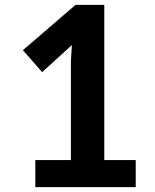

<svg xmlns="http://www.w3.org/2000/svg" viewBox="-20 -768 636 788"><path d="M408 -748V-111H537V0H125V-111H271V-518L275 -583L153 -472L74 -562L290 -748Z"/></svg>

Font: SpoqaHanSansJP-Bold
Style: Regular
Weight: 700
Designer: [Source Han Sans]
Ryoko NISHIZUKA  (kana & ideographs); Paul D. Hunt (Latin, Greek & Cyrillic); Wenlong ZHANG  (bopomofo
Foundry: Spoqa (http://bi.spoqa.com)
Version: Version 1.002.20150607